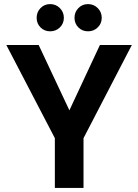

<svg xmlns="http://www.w3.org/2000/svg" viewBox="-20 -918 676 938"><path d="M11 -698H169L319 -379L468 -698H624L388 -243V0H248V-243ZM225 -765Q197 -765 178 -784Q159 -803 159 -831Q159 -859 178 -878.5Q197 -898 225 -898Q253 -898 272.5 -878.5Q292 -859 292 -831Q292 -803 272.5 -784Q253 -765 225 -765ZM410 -765Q382 -765 363 -784Q344 -803 344 -831Q344 -859 363 -878.5Q382 -898 410 -898Q438 -898 457.5 -878.5Q477 -859 477 -831Q477 -803 457.5 -784Q438 -765 410 -765Z"/></svg>

Font: SVN-Poppins SemiBold
Style: Regular
Weight: 600
Designer: Ninad Kale (Devanagari), Jonny Pinhorn (Latin)
Foundry: Indian Type Foundry
Version: Version 3.002 2017